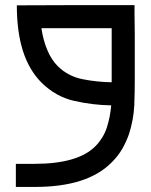

<svg xmlns="http://www.w3.org/2000/svg" viewBox="-20 -740 601 763"><path d="M515.6 -435.5Q515.6 -429.7 515.6 -424.8Q515.6 -376 513.7 -322.3Q510.7 -262.7 492.2 -206.1Q481.4 -175.8 465.8 -148.4Q449.2 -120.1 424.8 -95.7Q376 -45.9 299.8 -21.5Q223.6 2.9 117.2 2.9Q92.8 2.9 43 2.9Q43 -27.3 43 -88.9Q68.4 -88.9 117.2 -88.9Q203.1 -88.9 263.7 -106.4Q325.2 -124 360.4 -160.2Q390.6 -191.4 404.3 -232.4Q418 -274.4 421.9 -321.3Q349.6 -322.3 275.4 -338.9Q202.1 -355.5 145.5 -411.1Q95.7 -460.9 71.3 -537.1Q46.9 -613.3 46.9 -718.8Q203.1 -719.7 514.6 -719.7Q514.6 -719.7 514.6 -683.6Q514.6 -648.4 515.6 -601.6Q515.6 -545.9 515.6 -493.2Q515.6 -439.5 515.6 -435.5ZM144.5 -627.9Q152.3 -577.1 168.9 -539.1Q184.6 -502 210 -476.6Q250 -437.5 305.7 -425.8Q362.3 -414.1 423.8 -413.1Q423.8 -415 423.8 -443.4Q423.8 -471.7 423.8 -506.8Q423.8 -550.8 423.8 -588.9Q423.8 -627.9 423.8 -627.9Q354.5 -627.9 284.2 -627.9Q214.8 -627.9 144.5 -627.9Z"/></svg>

Font: Oishi
Style: Regular
Weight: 400
Designer: bBranding
Version: Version 1.0